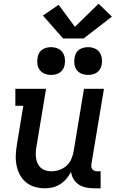

<svg xmlns="http://www.w3.org/2000/svg" viewBox="-20 -1010 640 1038"><path d="M223 8Q194 8 167 0Q140 -8 119.5 -25.5Q99 -43 86.5 -67Q74 -91 69 -118Q64 -145 65.5 -174Q67 -203 72 -232L106 -438H63V-530H229L177 -217Q174 -201 173.5 -185.5Q173 -170 175 -155Q177 -140 183.5 -126Q190 -112 201 -102.5Q212 -93 226.5 -88.5Q241 -84 257 -84Q279 -84 300 -91Q321 -98 338.5 -113Q356 -128 365 -149Q374 -170 378 -191L434 -530H542L474 -122Q473 -114 474 -107Q475 -100 479.5 -94.5Q484 -89 491 -86.5Q498 -84 506 -84H524V8H491Q468 8 446.5 4Q425 0 407 -11.5Q389 -23 378 -41Q367 -59 364 -81Q354 -61 339 -43.5Q324 -26 305 -14Q286 -2 265 3Q244 8 223 8ZM456 -605Q438 -605 421.5 -611.5Q405 -618 395 -631.5Q385 -645 382.5 -662.5Q380 -680 383 -698Q385 -711 391 -722.5Q397 -734 408 -741.5Q419 -749 431.5 -752Q444 -755 456 -755Q474 -755 490.5 -748.5Q507 -742 517 -728.5Q527 -715 530 -697.5Q533 -680 530 -662Q528 -649 521.5 -637.5Q515 -626 504.5 -618.5Q494 -611 481.5 -608Q469 -605 456 -605ZM256 -605Q238 -605 221.5 -611.5Q205 -618 195 -631.5Q185 -645 182.5 -662.5Q180 -680 183 -698Q185 -711 191 -722.5Q197 -734 208 -741.5Q219 -749 231.5 -752Q244 -755 256 -755Q274 -755 290.5 -748.5Q307 -742 317 -728.5Q327 -715 330 -697.5Q333 -680 330 -662Q328 -649 321.5 -637.5Q315 -626 304.5 -618.5Q294 -611 281.5 -608Q269 -605 256 -605ZM321 -802 212 -926 297 -984 385 -865 513 -990 585 -920 432 -802Z"/></svg>

Font: Iosevka Slab Semibold Extended
Style: Italic
Weight: 600
Width: 7
Italic angle: -9°
Monospace: yes
Designer: Belleve Invis
Foundry: Belleve Invis
Version: Version 11.1.0; ttfautohint (v1.8.3)